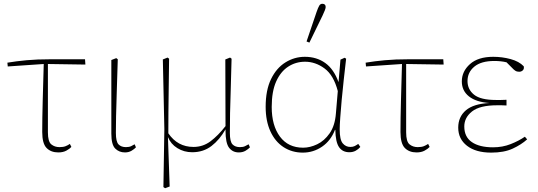

<svg xmlns="http://www.w3.org/2000/svg" viewBox="-20 -793 2842 1014"><path d="M21 -442 19 -462Q67 -470 121 -475Q175 -480 247 -480H429L431 -452L233 -455V-94Q233 -45 251 -30.5Q269 -16 294 -16Q314 -16 326.5 -21Q339 -26 349 -33L357 -17Q348 -7 330.5 2.5Q313 12 288 12Q249 12 226 -11.5Q203 -35 203 -96Q203 -165 205.5 -258.5Q208 -352 211 -455Z M640 12Q609 12 588.5 -8.5Q568 -29 568 -87V-476L594 -486L602 -480Q599 -377 596.5 -303.5Q594 -230 593 -179Q592 -128 592 -91Q592 -45 606 -30.5Q620 -16 645 -16Q662 -16 672.5 -21Q683 -26 691 -31L698 -15Q690 -6 675 3Q660 12 640 12Z M843 195 848 -111 840 -479 865 -489 873 -483Q872 -396 871 -328Q870 -260 869.5 -202.5Q869 -145 869 -89Q918 -17 1002 -17Q1052 -17 1092 -47Q1132 -77 1171 -127L1170 -479L1195 -489L1203 -483Q1201 -388 1198.5 -318.5Q1196 -249 1195 -195Q1194 -141 1194 -91Q1194 -45 1208 -30.5Q1222 -16 1247 -16Q1264 -16 1274 -21Q1284 -26 1293 -31L1300 -15Q1292 -6 1277 3Q1262 12 1241 12Q1209 12 1190 -12.5Q1171 -37 1171 -103V-108V-110Q1140 -55 1097 -22Q1054 11 995 11Q952 11 917 -10.5Q882 -32 867 -69V-67L876 192L852 201Z M1415 -228Q1415 -130 1458.5 -71.5Q1502 -13 1581 -13Q1617 -13 1655 -31Q1693 -49 1721 -89Q1749 -129 1754 -194L1764 -312Q1742 -396 1694 -431.5Q1646 -467 1591 -467Q1542 -467 1502 -441Q1462 -415 1438.5 -362.5Q1415 -310 1415 -228ZM1579 13Q1522 13 1477.5 -16Q1433 -45 1408 -99.5Q1383 -154 1383 -229Q1383 -317 1411.5 -375.5Q1440 -434 1487.5 -463.5Q1535 -493 1590 -493Q1652 -493 1697.5 -460.5Q1743 -428 1768 -359V-360L1778 -478L1800 -488L1808 -483Q1802 -429 1795.5 -372.5Q1789 -316 1784.5 -264.5Q1780 -213 1777 -172.5Q1774 -132 1774 -110Q1774 -55 1790 -36Q1806 -17 1830 -17Q1844 -17 1853 -21.5Q1862 -26 1872 -33L1883 -17Q1873 -5 1858.5 3Q1844 11 1825 11Q1789 11 1770.5 -16Q1752 -43 1751 -107H1749Q1727 -50 1681 -18.5Q1635 13 1579 13ZM1599 -574 1652 -730Q1660 -753 1666 -763Q1672 -773 1682 -773Q1700 -773 1700 -756Q1700 -745 1684 -712L1614 -568Z M1913 -442 1911 -462Q1959 -470 2013 -475Q2067 -480 2139 -480H2321L2323 -452L2125 -455V-94Q2125 -45 2143 -30.5Q2161 -16 2186 -16Q2206 -16 2218.5 -21Q2231 -26 2241 -33L2249 -17Q2240 -7 2222.5 2.5Q2205 12 2180 12Q2141 12 2118 -11.5Q2095 -35 2095 -96Q2095 -165 2097.5 -258.5Q2100 -352 2103 -455Z M2574 13Q2493 13 2446.5 -23Q2400 -59 2400 -119Q2400 -176 2440.5 -210.5Q2481 -245 2565 -249Q2494 -254 2456.5 -284Q2419 -314 2419 -363Q2419 -416 2462 -454.5Q2505 -493 2585 -493Q2632 -493 2676.5 -481Q2721 -469 2746 -443Q2749 -429 2741 -421.5Q2733 -414 2722 -414Q2710 -414 2701.5 -419.5Q2693 -425 2684 -435L2655 -464Q2626 -471 2591 -471Q2521 -471 2485 -441Q2449 -411 2449 -365Q2449 -321 2483.5 -293Q2518 -265 2600 -265Q2612 -265 2625 -265Q2638 -265 2655 -266V-236Q2639 -237 2627.5 -237Q2616 -237 2606 -237Q2514 -237 2473 -204.5Q2432 -172 2432 -125Q2432 -70 2472 -42.5Q2512 -15 2584 -15Q2634 -15 2677 -32Q2720 -49 2752 -71L2764 -57Q2733 -29 2687.5 -8Q2642 13 2574 13Z"/></svg>

Font: Source Serif 4 SmText ExtraLight
Style: Regular
Weight: 200
Designer: Frank Grießhammer
Foundry: Adobe
Version: Version 4.005;hotconv 1.1.0;makeotfexe 2.6.0